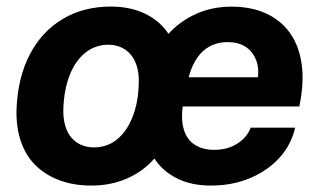

<svg xmlns="http://www.w3.org/2000/svg" viewBox="-20 -567 991 597"><path d="M263.9 10Q210.4 10 166.7 -5.8Q123 -21.6 91.9 -51.7Q60.7 -81.9 45.2 -126.5Q29.7 -171.1 31.4 -228.9Q35.4 -325.6 72.4 -397.1Q109.3 -468.6 174.4 -507.6Q239.4 -546.6 324.6 -546.6Q385.4 -546.6 431.6 -524.1Q477.9 -501.7 504.7 -460.6L503 -460.9Q538.9 -500.7 589 -523.5Q639.1 -546.3 700 -546.3Q761.1 -546.3 807.3 -525.2Q853.4 -504.1 881.8 -464.2Q910.1 -424.3 918.1 -366.7Q926.1 -309.1 910.6 -235.9H534.3L551.7 -326.7H784L782 -324.7Q785.9 -359 774.9 -383.8Q764 -408.6 742.1 -422.4Q720.1 -436.1 688.3 -436.1Q655 -436.1 629.6 -421.4Q604.3 -406.6 587.9 -379.1Q571.4 -351.6 563.1 -312.1L551.9 -258.3Q541 -203.1 550.4 -168.4Q559.7 -133.6 584.9 -117.4Q610 -101.1 645.6 -101.1Q688.4 -101.1 718.6 -120.9Q748.9 -140.7 759.3 -170.1H897.7Q885.4 -116.1 848.2 -75.7Q811 -35.3 756.2 -12.6Q701.4 10 635.4 10Q574.7 10 529.7 -12.6Q484.7 -35.3 459.3 -75.4L461 -75.1Q425.6 -34.3 375.2 -12.1Q324.9 10 263.9 10ZM272.1 -108.7Q313 -108.7 343.4 -133.2Q373.9 -157.7 391.9 -202.6Q409.9 -247.4 411.4 -306.3Q412.7 -336.1 406.2 -358.7Q399.7 -381.3 387.2 -396.4Q374.7 -411.6 356.8 -419.7Q338.9 -427.9 316.7 -427.9Q276.9 -427.9 245.9 -403.5Q215 -379.1 197.1 -334.6Q179.3 -290.1 177 -230Q176 -200.6 182.4 -177.6Q188.7 -154.7 201.4 -139.7Q214.1 -124.7 232.1 -116.7Q250 -108.7 272.1 -108.7Z"/></svg>

Font: Mona Sans
Style: Italic
Weight: 200
Italic angle: -11.6951°
Designer: Deni Anggara
Foundry: GitHub
Version: Version 2.000